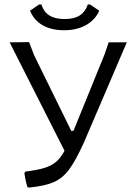

<svg xmlns="http://www.w3.org/2000/svg" viewBox="-20 -829 603 857"><path d="M546 -640 355 -194Q318 -112 288.5 -72.5Q259 -33 220 -16Q181 1 111 8L103 7Q94 -18 89 -56L93 -63Q148 -70 178.5 -79.5Q209 -89 229.5 -106Q250 -123 268 -156L23 -640L110 -641L132 -583L298 -245H308L447 -587L465 -640ZM423 -781Q404 -739 363 -716.5Q322 -694 266 -694Q210 -694 171 -716Q132 -738 114 -781L154 -809H165Q175 -776 200.5 -760Q226 -744 268 -744Q310 -744 335 -759.5Q360 -775 372 -809H382Z"/></svg>

Font: Alegreya Sans
Style: Regular
Weight: 400
Designer: Juan Pablo del Peral
Foundry: Huerta Tipografica
Version: Version 2.008; ttfautohint (v1.6)